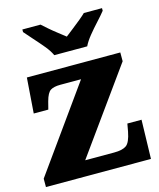

<svg xmlns="http://www.w3.org/2000/svg" viewBox="-114 -848 771 929"><g transform="rotate(-15 271.0 -383.0)"><path d="M0 0V-42L299 -460H195Q163 -460 146 -449.5Q129 -439 118 -398L108 -359H35L48 -536H516V-492L217 -76H362Q404 -76 423.5 -90Q443 -104 453 -156L460 -195H531L526 0ZM204 -606Q194 -629 172 -655.5Q150 -682 126.5 -708Q103 -734 87 -753V-766H178Q189 -756 208.5 -739Q228 -722 249.5 -705.5Q271 -689 286 -677Q301 -689 322.5 -705.5Q344 -722 364.5 -739Q385 -756 395 -766H486V-753Q471 -734 447 -708Q423 -682 401.5 -655.5Q380 -629 369 -606Z"/></g></svg>

Font: Noto Serif Hentaigana Black
Style: Regular
Weight: 900
Designer: Kazuhiro Yamada
Foundry: nipponia
Version: Version 1.000; ttfautohint (v1.8.4.7-5d5b)